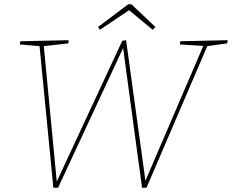

<svg xmlns="http://www.w3.org/2000/svg" viewBox="-20 -881 1091 903"><path d="M828 -687 1051 -692 1048 -677 955 -664 669 2H648L559 -655L253 2H231L166 -664L73 -672L76 -687L303 -692L301 -677L186 -664L247 -27L555 -689L573 -692L664 -31L936 -665L826 -672ZM598 -861 711 -754 698 -741 587 -833 450 -741 441 -754 583 -861Z"/></svg>

Font: Bitter Pro Thin
Style: Italic
Weight: 250
Italic angle: -9°
Designer: Sol Matas, and Bitter project Authors
Foundry: Sol Matas
Version: Version 1.010